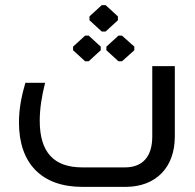

<svg xmlns="http://www.w3.org/2000/svg" viewBox="-20 -729 760 749"><path d="M392 -606 440 -650V-665L392 -709H377L329 -665V-650L377 -606ZM326 -490 373 -533V-547L326 -590H312L265 -547V-533L312 -490ZM395 -533 442 -490H456L504 -533V-547L456 -590H442L395 -547ZM574 -471V-197C574 -116 535 -76 467 -76H301C191 -76 135 -134 135 -258C135 -305 143 -355 156 -406H79C64 -355 54 -305 54 -251C54 -91 143 0 301 0H472C587 -1 662 -74 662 -197V-471Z"/></svg>

Font: Hejaz
Style: Regular
Weight: 400
Designer: Bandar Raffah (Arabic) and Santiago Orozco (Latin)
Foundry: Caramella and Typemade
Version: Version 1.010;hotconv 1.0.109;makeotfexe 2.5.65596